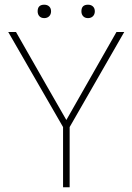

<svg xmlns="http://www.w3.org/2000/svg" viewBox="-20 -796 563 816"><path d="M168 -776Q181 -776 189 -768.5Q197 -761 197 -748Q197 -735 189 -727Q181 -719 168 -719Q155 -719 147.5 -727Q140 -735 140 -748Q140 -776 168 -776ZM354 -776Q367 -776 375 -768.5Q383 -761 383 -748Q383 -735 375 -727Q367 -719 354 -719Q341 -719 333.5 -727Q326 -735 326 -748Q326 -776 354 -776ZM508 -660 276 -256V0H248V-256L15 -660H48L177 -434L262 -286L475 -660Z"/></svg>

Font: Elaine Sans ExtraLight
Style: Regular
Weight: 275
Designer: Wei Huang
Foundry: Wei Huang
Version: Version 2.001;December 24, 2019;FontCreator 12.0.0.2547 64-b